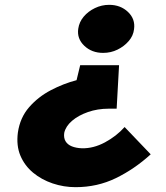

<svg xmlns="http://www.w3.org/2000/svg" viewBox="-20 -750 689 795"><path d="M246 -200Q252 -227 278 -249.5Q304 -272 344 -286Q384 -300 430 -300H463L473 -480H312L297 -418Q243 -404 190.5 -376.5Q138 -349 100.5 -306Q63 -263 54 -201Q47 -147 64.5 -105.5Q82 -64 117 -35Q152 -6 198 9.5Q244 25 293 25Q383 25 460 -12.5Q537 -50 604 -111L496 -224Q462 -186 414.5 -160.5Q367 -135 319 -136Q295 -137 277.5 -144Q260 -151 251.5 -165Q243 -179 246 -200ZM535 -629Q541 -671 510 -700.5Q479 -730 432 -730Q401 -730 373 -716.5Q345 -703 326.5 -681Q308 -659 304 -631Q298 -590 329 -560.5Q360 -531 407 -531Q439 -531 466.5 -544.5Q494 -558 513 -580Q532 -602 535 -629Z"/></svg>

Font: Jost Black
Style: Italic
Weight: 900
Italic angle: -5°
Version: Version 3.710